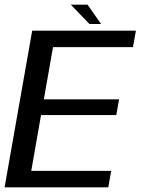

<svg xmlns="http://www.w3.org/2000/svg" viewBox="-33 -807 606 827"><path d="M-13.3 0H433.4L445.9 -70.9H101.6L143.7 -311.3H467.9L479.9 -379.1H155.8L195.4 -604.1H539.7L552.4 -675H105.7ZM352.2 -703.7H402.3L344 -787H271.9Z"/></svg>

Font: Anybody Thin
Style: Italic
Weight: 100
Italic angle: -10°
Designer: Tyler Finck
Foundry: Etcetera Type Company
Version: Version 1.114;gftools[0.9.25]